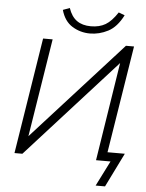

<svg xmlns="http://www.w3.org/2000/svg" viewBox="-66 -955 882 1161"><g transform="rotate(5 374.5 -375.0)"><path d="M444 -760Q386 -760 337 -790Q288 -820 269 -888L310 -903Q327 -852 360.5 -828Q394 -804 446 -804Q498 -804 534.5 -825.5Q571 -847 607 -902L644 -888Q607 -815 554 -787.5Q501 -760 444 -760ZM559 153 636 0H548L642 -598L101 0H53L165 -705H223L128 -109L668 -705H717L613 -54H718L616 153Z"/></g></svg>

Font: Nunito Sans Light
Style: Italic
Weight: 300
Italic angle: -9°
Designer: Vernon Adams
Foundry: Vernon Adams
Version: Version 3.006; ttfautohint (v1.8.3)